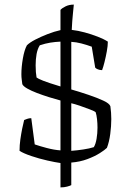

<svg xmlns="http://www.w3.org/2000/svg" viewBox="-20 -700 565 835"><path d="M243 115V9Q221 6 185.5 -2Q150 -10 116 -21.5Q82 -33 65 -44Q65 -69 68.5 -93.5Q72 -118 76.5 -140.5Q81 -163 85 -178Q90 -180 98 -183Q106 -186 116 -186L131 -72Q151 -65 183 -56.5Q215 -48 243 -46V-263Q220 -269 193 -277.5Q166 -286 141 -295.5Q116 -305 98.5 -315Q81 -325 77 -334Q76 -344 74.5 -354Q73 -364 73 -377Q73 -409 79.5 -446Q86 -483 97 -503Q109 -515 133 -527.5Q157 -540 186.5 -551.5Q216 -563 243 -569V-657Q250 -665 265.5 -672.5Q281 -680 301 -680Q300 -667 297 -639Q294 -611 292 -570Q319 -567 348.5 -559Q378 -551 405 -540.5Q432 -530 449 -519Q449 -501 444.5 -476.5Q440 -452 434.5 -430Q429 -408 424 -395Q414 -395 405.5 -398.5Q397 -402 394 -406L379 -497Q357 -505 334 -511Q311 -517 290 -518V-311Q328 -300 365 -287.5Q402 -275 429 -262.5Q456 -250 460 -238Q462 -225 463 -210Q464 -195 464 -182Q464 -152 459.5 -117.5Q455 -83 445 -57Q436 -48 414 -34Q392 -20 360 -8Q328 4 290 7V105Q285 108 272 111.5Q259 115 243 115ZM290 -44Q316 -46 342.5 -50Q369 -54 388 -60Q396 -73 400 -96.5Q404 -120 404 -145Q404 -163 402 -181.5Q400 -200 396 -212Q392 -216 371.5 -224Q351 -232 327.5 -240Q304 -248 290 -251ZM243 -324V-519Q220 -518 198.5 -514.5Q177 -511 153 -503Q143 -487 139 -464.5Q135 -442 135 -416Q135 -400 136 -387Q137 -374 139 -363Q145 -358 167.5 -349Q190 -340 243 -324Z"/></svg>

Font: Texturina Medium 12pt Thin
Style: Regular
Weight: 250
Version: Version 1.002